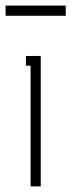

<svg xmlns="http://www.w3.org/2000/svg" viewBox="-38 -663 254 683"><path d="M195.8 -606.9H-18.1V-643.1H195.8ZM70.8 -429.2H54.2V-463.9H106.9V0H70.8Z"/></svg>

Font: RawengulkPcs
Style: Regular
Weight: 400
Version: Version 0.92